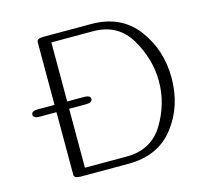

<svg xmlns="http://www.w3.org/2000/svg" viewBox="-98 -760 933 880"><g transform="rotate(-15 369.0 -319.5)"><path d="M406.7 11.7H179.2Q148.9 11.7 148.9 -5.4V-302.2H69.3Q39.1 -302.2 39.1 -319.8Q39.1 -336.9 69.3 -336.9H148.9V-634.3Q148.9 -651.4 179.2 -651.4H406.7Q547.9 -651.4 623.5 -551.5Q699.2 -451.7 699.2 -317.9Q699.2 -183.1 623.3 -85.7Q547.4 11.7 406.7 11.7ZM406.7 -22.5Q524.9 -22.5 582 -117.2Q639.2 -211.9 639.2 -317.9Q639.2 -422.9 582 -520Q524.9 -617.2 406.7 -617.2H209V-336.9H289.1Q319.3 -336.9 319.3 -319.8Q319.3 -302.2 289.1 -302.2H209V-22.5Z"/></g></svg>

Font: Gayathri Thin
Style: Regular
Weight: 100
Designer: Binoy Dominic <binoy.domenic@gmail.com>
Foundry: SMC
Version: Version 1.000